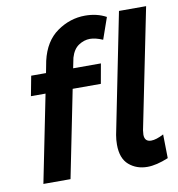

<svg xmlns="http://www.w3.org/2000/svg" viewBox="-84 -824 842 906"><g transform="rotate(-10 337.5 -371.0)"><path d="M182 0H52L136 -418H66L84 -513H155L166 -570Q187 -661 249 -704.5Q311 -748 383 -748Q440 -748 484 -724L448 -621Q413 -636 387 -636Q358.5 -636 332.5 -618.8Q306.5 -601.5 295 -562L285 -513H418L401 -418H266ZM550 6Q498 6 462 -25Q426 -56 426 -122Q426 -145 430 -168L545 -742H675L559 -168L557 -147Q557 -113 589 -113Q613 -113 649 -132L651 -18Q593 6 550 6Z"/></g></svg>

Font: Argentum Sans Medium
Style: Italic
Weight: 500
Italic angle: -11°
Designer: Julieta Ulanovsky (font), Cristiano Sobral (main changes and remaster)
Foundry: Julieta Ulanovsky (font), Cristiano Sobral (main changes and remaster)
Version: Version 2.007;June 15, 2022;FontCreator 14.0.0.2814 64-bit; 